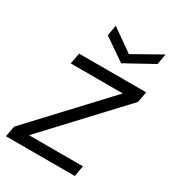

<svg xmlns="http://www.w3.org/2000/svg" viewBox="-179 -798 807 895"><g transform="rotate(30 225.0 -351.0)"><path d="M-7 0 4 -58 365 -445H85L96 -504H457L446 -446L84 -58H374L364 0ZM447 -702 437 -645 288 -563 169 -645 179 -702 298 -618Z"/></g></svg>

Font: DM Sans Light
Style: Italic
Weight: 300
Italic angle: -10°
Designer: Colophon Foundry, Jonny Pinhorn
Foundry: Colophon Foundry
Version: Version 4.004;gftools[0.9.30]